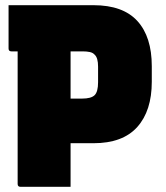

<svg xmlns="http://www.w3.org/2000/svg" viewBox="-20 -720 640 740"><path d="M252 0H59Q48 0 48 -11V-522H24Q13 -522 13 -533V-700H340Q454 -700 509.5 -639Q565 -578 565 -465V-405Q565 -293 509 -230.5Q453 -168 340 -168H252ZM299 -522H252V-340H296Q331 -340 344.5 -353Q358 -366 358 -403V-463Q358 -497 345 -509Q338 -517 326 -519.5Q314 -522 299 -522Z"/></svg>

Font: Recursive Sn Lnr St Blk
Style: Regular
Weight: 900
Version: Version 1.079;hotconv 1.0.112;makeotfexe 2.5.65598; ttfautoh